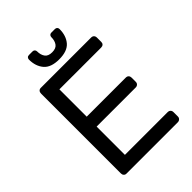

<svg xmlns="http://www.w3.org/2000/svg" viewBox="-252 -996 1109 1109"><g transform="rotate(-45 302.5 -441.5)"><path d="M87.9 -22.9V-675.8Q87.9 -687 94 -693.6Q100.1 -700.2 109.9 -700.2H521Q532.2 -700.2 538.6 -693.6Q544.9 -687 544.9 -675.8V-640.1Q544.9 -630.4 538.6 -624.3Q532.2 -618.2 521 -618.2H180.2V-395H499Q510.3 -395 516.6 -388.4Q522.9 -381.8 522.9 -371.1V-336.9Q522.9 -327.1 516.4 -320.6Q509.8 -314 499 -314H180.2V-83H528.8Q540 -83 546.6 -76.4Q553.2 -69.8 553.2 -59.1V-22.9Q553.2 -13.2 546.1 -6.6Q539.1 0 528.8 0H109.9Q100.1 0 94 -6.6Q87.9 -13.2 87.9 -22.9ZM177.2 -863.8Q177.2 -871.6 182.1 -877.2Q187 -882.8 196.3 -882.8H225.1Q233.9 -882.8 239 -877.4Q244.1 -872.1 244.1 -863.8Q244.1 -835.9 257.1 -817.4Q270 -798.8 302.2 -798.8Q334.5 -798.8 347.4 -817.4Q360.4 -835.9 360.4 -863.8Q360.4 -871.6 365.2 -877.2Q370.1 -882.8 378.9 -882.8H408.2Q417 -882.8 422.1 -877.4Q427.2 -872.1 427.2 -863.8Q427.2 -809.6 398.2 -775.4Q369.1 -741.2 302.2 -741.2Q235.4 -741.2 206.3 -775.6Q177.2 -810.1 177.2 -863.8Z"/></g></svg>

Font: Rubik AZ
Style: Regular
Weight: 400
Designer: Hubert and Fischer
Foundry: Hubert & Fischer
Version: Version 2.000